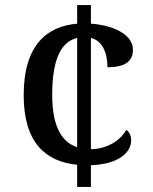

<svg xmlns="http://www.w3.org/2000/svg" viewBox="-20 -734 599 754"><path d="M283 -87V0H337V-85C450 -90 495 -137 495 -183C495 -201 488 -216 476 -224C453 -182 400 -149 337 -148V-585C383 -574 402 -525 402 -470C473 -470 502 -494 502 -539C502 -599 424 -635 337 -641V-714H283V-641C165 -631 73 -558 73 -360C73 -174 159 -99 283 -87ZM283 -585V-156C217 -177 185 -247 185 -361C185 -512 225 -571 283 -585Z"/></svg>

Font: Noto Serif Vithkuqi Medium
Style: Regular
Weight: 500
Version: Version 1.005